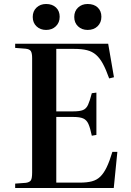

<svg xmlns="http://www.w3.org/2000/svg" viewBox="-20 -942 654 962"><path d="M56 0V-22L110 -26Q129 -29 135 -39Q141 -49 141 -78V-651Q141 -676 134.5 -686Q128 -696 108 -698L56 -702V-723H522L551 -555L527 -549Q511 -594 495.5 -622.5Q480 -651 461 -667.5Q442 -684 416 -690.5Q390 -697 352 -697H262V-384H348Q379 -384 395.5 -390.5Q412 -397 421 -416.5Q430 -436 440 -475L463 -478V-266L440 -262Q432 -301 423 -321Q414 -341 397 -348.5Q380 -356 348 -356H262V-27H380Q416 -27 440.5 -33.5Q465 -40 482.5 -57Q500 -74 514.5 -104Q529 -134 543 -181H568L550 0ZM419 -792Q390 -792 371 -810Q352 -828 352 -857Q352 -886 371 -904Q390 -922 419 -922Q451 -922 469.5 -904.5Q488 -887 488 -858Q488 -829 469 -810.5Q450 -792 419 -792ZM211 -792Q182 -792 163 -810Q144 -828 144 -857Q144 -886 163 -904Q182 -922 211 -922Q242 -922 260.5 -904.5Q279 -887 279 -858Q279 -829 260 -810.5Q241 -792 211 -792Z"/></svg>

Font: Literata 60pt Medium
Style: Regular
Weight: 500
Designer: Latin by Veronika Burian and Jose Scaglione. Greek by Irene Vlachou. Cyrillic by Vera Evstafieva.
Foundry: TypeTogether
Version: Version 3.103;gftools[0.9.29]